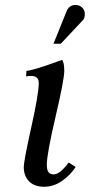

<svg xmlns="http://www.w3.org/2000/svg" viewBox="-20 -734 354 757"><path d="M225.1 -498Q233.4 -486.8 233.4 -454.1Q233.4 -420.4 199 -273.7Q164.6 -127 164.6 -84Q164.6 -64.5 171.1 -55.4Q177.7 -46.4 191.9 -46.4Q215.8 -46.4 251 -93.3L278.3 -75.7Q258.8 -44.9 225.3 -21.2Q191.9 2.4 153.8 2.4Q115.7 2.4 94.7 -19Q73.7 -40.5 73.7 -75.7Q73.7 -98.6 103.3 -231.9Q132.8 -365.2 132.8 -406.2Q132.8 -434.6 103.5 -434.6Q90.8 -434.6 83 -432.6L84 -454.1Q105.5 -458 127.9 -464.6Q150.4 -471.2 182.6 -482.9Q214.8 -494.6 225.1 -498ZM219.7 -561.5H190.9L243.2 -691.4Q246.1 -698.7 251.5 -704.1Q261.7 -714.4 277.3 -714.4Q293.5 -714.4 304 -704.1Q314.5 -693.8 314.5 -678.2Q314.5 -662.1 306.2 -653.8Z"/></svg>

Font: Flanker
Style: Italic
Weight: 400
Italic angle: -12°
Designer: Flanker
Version: Version 2.027